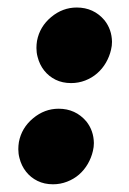

<svg xmlns="http://www.w3.org/2000/svg" viewBox="-20 -466 334 498"><path d="M164.5 -250.5Q142 -250.5 124.2 -259.2Q106.5 -268 94.5 -283.2Q82.5 -298.5 77.5 -318.5Q74.5 -329.5 74.5 -341.5Q74.5 -350.5 76 -360Q83 -397 112.8 -421.8Q142.5 -446.5 179 -446.5Q223 -446.5 251 -413.5Q270 -389.5 270.5 -357.5Q270.5 -347 268 -337Q264 -319.5 254.8 -303.5Q245.5 -287.5 232 -275.8Q218.5 -264 201 -257.2Q183.5 -250.5 164.5 -250.5ZM117.5 12Q95 12 77.2 3.2Q59.5 -5.5 47.5 -20.8Q35.5 -36 30.5 -56Q27.5 -67 27.5 -79Q27.5 -88 29 -97.5Q36 -134.5 65.8 -159.2Q95.5 -184 132 -184Q176 -184 204 -151Q223 -127 223.5 -95Q223.5 -84.5 221 -74.5Q217 -57 207.8 -41Q198.5 -25 185 -13.2Q171.5 -1.5 154 5.2Q136.5 12 117.5 12Z"/></svg>

Font: Lucymar Sans ExtraBold
Style: Italic
Weight: 800
Italic angle: -10°
Foundry: The League of Moveable Type (original font) / Main changes by Cristiano Sobral with portions from Mirco Monsees
Version: Version 2.00;August 30, 2020;FontCreator 13.0.0.2681 64-bit